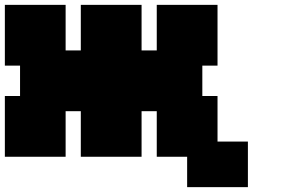

<svg xmlns="http://www.w3.org/2000/svg" viewBox="-20 -645 1165 790"><path d="M750 125H1000V-62.5H875V-250H812.5V-375H875V-625H625V-437.5H562.5V-625H312.5V-437.5H250V-625H0V-375H62.5V-250H0V0H250V-187.5H312.5V0H562.5V-187.5H625V0H750Z"/></svg>

Font: Faithful 32x
Style: Bold
Weight: 400
Foundry: Faithful Resource Pack
Version: Version 1.0; January 27, 2023